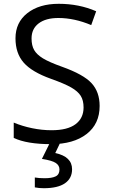

<svg xmlns="http://www.w3.org/2000/svg" viewBox="-20 -744 589 1004"><path d="M501 -189.9Q501 -95.7 432.6 -43Q364.3 9.8 247.1 9.8Q120.1 9.8 51.8 -22.9V-103Q95.7 -84.5 147.5 -73.7Q199.2 -63 250 -63Q333 -63 375 -94.5Q417 -126 417 -182.1Q417 -219.2 402.1 -242.9Q387.2 -266.6 352.3 -286.6Q317.4 -306.6 246.1 -332Q146.5 -367.7 103.8 -416.5Q61 -465.3 61 -543.9Q61 -626.5 123 -675.3Q185.1 -724.1 287.1 -724.1Q393.6 -724.1 482.9 -685.1L457 -612.8Q368.7 -649.9 285.2 -649.9Q219.2 -649.9 182.1 -621.6Q145 -593.3 145 -543Q145 -505.9 158.7 -482.2Q172.4 -458.5 204.8 -438.7Q237.3 -418.9 304.2 -395Q416.5 -355 458.7 -309.1Q501 -263.2 501 -189.9ZM356.9 141.1Q356.9 188.5 319.6 214.4Q282.2 240.2 209 240.2Q184.1 240.2 162.1 235.8V184.1Q184.1 188 212.9 188Q251.5 188 271.2 178.2Q291 168.5 291 142.1Q291 121.1 271.7 108.2Q252.4 95.2 199.2 86.9L242.2 0H295.9L269 56.2Q356.9 75.2 356.9 141.1Z"/></svg>

Font: Zoram GWebM
Style: Regular
Weight: 400
Foundry: Ascender Corporation
Version: Version 1.000